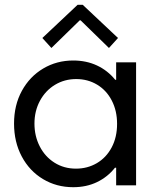

<svg xmlns="http://www.w3.org/2000/svg" viewBox="-20 -780 660 808"><path d="M468.8 -74.2H463.9Q433.1 -35.2 388.4 -13.7Q343.8 7.8 288.1 7.8Q217.8 7.8 160.9 -26.4Q104 -60.5 71.5 -121.6Q39.1 -182.6 39.1 -259.8Q39.1 -337.4 72 -397.7Q105 -458 161.9 -491.7Q218.8 -525.4 288.1 -525.4Q343.3 -525.4 388.2 -504.4Q433.1 -483.4 464.8 -444.3H468.8V-517.6H552.7V0H468.8ZM472.7 -258.8Q472.7 -314 450.4 -356.9Q428.2 -399.9 388.9 -423.6Q349.6 -447.3 300.8 -447.3Q251.5 -447.3 211.4 -423.1Q171.4 -398.9 148.2 -356Q125 -313 125 -259.8Q125 -207.5 147.2 -164.1Q169.4 -120.6 209.2 -95.5Q249 -70.3 299.8 -70.3Q348.1 -70.3 387.7 -93.5Q427.2 -116.7 450 -159.7Q472.7 -202.6 472.7 -258.8ZM158.2 -620.1 306.6 -759.8H328.1L476.6 -620.1L438.5 -578.1L319.3 -694.3H315.4L196.3 -578.1Z"/></svg>

Font: Reddit Sans Chocolate
Style: Regular
Weight: 400
Designer: Stephen Hutchings
Foundry: Reddit
Version: Version 1.013